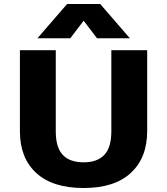

<svg xmlns="http://www.w3.org/2000/svg" viewBox="-20 -932 839 964"><path d="M80 0ZM80 -272V-680H260V-273Q260 -191 295.5 -154Q331 -117 400 -117Q468 -117 503.5 -154Q539 -191 539 -273V-680H719V-274Q719 -140 637 -64Q555 12 400 12Q244 12 162 -63.5Q80 -139 80 -272ZM467 -740 400 -828 333 -740H168L317 -912H483L632 -740Z"/></svg>

Font: Martel Sans Black
Style: Regular
Weight: 900
Designer: Dan Reynolds and Mathieu Réguer
Foundry: Dan Reynolds and Mathieu Réguer
Version: Version 1.002; ttfautohint (v1.1) -l 5 -r 5 -G 72 -x 0 -D la